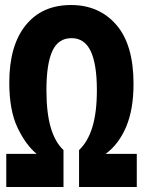

<svg xmlns="http://www.w3.org/2000/svg" viewBox="-20 -745 570 765"><path d="M5 0V-132H126Q83 -167 50 -236Q17 -305 17 -416Q17 -563 82 -644Q147 -725 263 -725Q375 -725 443.5 -646Q512 -567 512 -411Q512 -309 482.5 -239.5Q453 -170 401 -132H525V0H295V-147Q330 -180 348 -238.5Q366 -297 366 -386Q366 -489 341.5 -541Q317 -593 265 -593Q212 -593 188.5 -541.5Q165 -490 165 -386Q165 -296 182 -237.5Q199 -179 233 -147V0Z"/></svg>

Font: Noto Sans Mono Condensed Black
Style: Regular
Weight: 900
Width: 3
Designer: Monotype Design Team
Foundry: Monotype Imaging Inc.
Version: Version 2.014